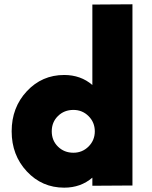

<svg xmlns="http://www.w3.org/2000/svg" viewBox="-20 -856 701 886"><path d="M406.2 -835 591.2 -836.2V0L406.2 1.2V-36.2Q352.5 10 276.2 10Q173.8 10 103.8 -65Q33.8 -140 33.8 -250Q33.8 -360 103.8 -435Q173.8 -510 276.2 -510Q352.5 -510 406.2 -463.8ZM318.8 -151.2Q360 -151.2 388.8 -180Q417.5 -208.8 417.5 -250Q417.5 -291.2 388.8 -320Q360 -348.8 318.8 -348.8Q276.2 -348.8 247.5 -320.6Q218.8 -292.5 218.8 -250Q218.8 -207.5 247.5 -179.4Q276.2 -151.2 318.8 -151.2Z"/></svg>

Font: Now Alt Black
Style: Regular
Weight: 900
Designer: Alfredo Marco Pradil
Foundry: Alfredo Marco Pradil
Version: Version 1.002;PS 001.002;hotconv 1.0.88;makeotf.lib2.5.64775